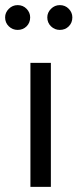

<svg xmlns="http://www.w3.org/2000/svg" viewBox="-56 -731 303 751"><path d="M143 0V-485H63V0ZM13 -614Q34 -614 48 -628Q62 -642 62 -663Q62 -682 48 -696.5Q34 -711 13 -711Q-7 -711 -21.5 -696.5Q-36 -682 -36 -663Q-36 -642 -21.5 -628Q-7 -614 13 -614ZM178 -614Q199 -614 213 -628Q227 -642 227 -663Q227 -682 213 -696.5Q199 -711 178 -711Q158 -711 143.5 -696.5Q129 -682 129 -663Q129 -642 143.5 -628Q158 -614 178 -614Z"/></svg>

Font: Catamaran
Style: Regular
Weight: 400
Designer: Pria Ravichandran
Version: Version 2.000